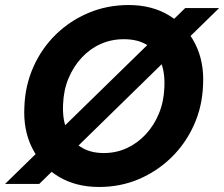

<svg xmlns="http://www.w3.org/2000/svg" viewBox="-41 -732 892 764"><path d="M-21 0 696 -700H831L115 0ZM353 12Q261 12 192.5 -29Q124 -70 87.5 -142Q51 -214 56 -307Q59 -392 92 -466Q125 -540 181.5 -595Q238 -650 312 -681Q386 -712 471 -712Q563 -712 631 -671Q699 -630 735.5 -558Q772 -486 767 -394Q764 -308 730.5 -234Q697 -160 640.5 -105Q584 -50 511 -19Q438 12 353 12ZM372 -123Q421 -123 463.5 -142.5Q506 -162 539 -197.5Q572 -233 591.5 -280.5Q611 -328 613 -384Q616 -442 599 -485.5Q582 -529 545 -552.5Q508 -576 452 -576Q402 -576 359.5 -557Q317 -538 284 -502.5Q251 -467 231.5 -420Q212 -373 210 -317Q207 -258 225 -214.5Q243 -171 280.5 -147Q318 -123 372 -123Z"/></svg>

Font: DM Sans Black
Style: Italic
Weight: 900
Italic angle: -10°
Designer: Colophon Foundry, Jonny Pinhorn
Foundry: Colophon Foundry
Version: Version 4.004;gftools[0.9.30]